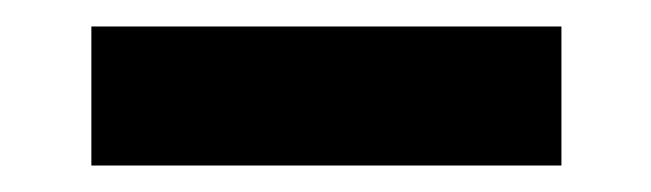

<svg xmlns="http://www.w3.org/2000/svg" viewBox="-20 -446 492 145"><path d="M49 -426H404V-321H49Z"/></svg>

Font: SpoqaHanSans-Bold
Style: Regular
Weight: 700
Designer: [Spoqa Han Sans] Dong-huui Kim \uAE40 \uB3D9 \uD718   [Noto Sans] Ryoko NISHIZUKA \u897F \u585A \u6DBC \u5B50  (kana & i
Foundry: Spoqa (http://www.spoqa-han-sans.com)
Version: Version 2.000